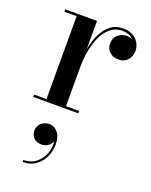

<svg xmlns="http://www.w3.org/2000/svg" viewBox="-147 -549 744 947"><g transform="rotate(20 225.0 -75.5)"><path d="M190.5 -217.5Q190.5 -264.5 198.2 -309.2Q206 -354 223 -390.2Q240 -426.5 267.2 -448Q294.5 -469.5 334 -469.5Q363.5 -469.5 384.5 -457.5Q405.5 -445.5 416.5 -426.2Q427.5 -407 427.5 -385Q427.5 -357 410 -337Q392.5 -317 363 -317Q332.5 -317 314.8 -334.2Q297 -351.5 297 -376.5Q297 -407.5 317 -424.2Q337 -441 362.5 -441Q380.5 -441 395 -433.2Q409.5 -425.5 418 -413Q426.5 -400.5 426.5 -385H414.5Q414.5 -404.5 404 -421Q393.5 -437.5 375.2 -447.2Q357 -457 332.5 -457Q298.5 -457 273.2 -437Q248 -417 231.2 -382.8Q214.5 -348.5 206.5 -305.5Q198.5 -262.5 198.5 -217.5ZM198.5 -460V-12.5H267.5V0H31.5V-12.5H96V-447.5H31.5V-460ZM91.5 319.5V309Q130 309 157.2 287.5Q184.5 266 196.8 231.2Q209 196.5 201.5 156.5H205Q206.5 167.5 199.2 179.2Q192 191 179 198.8Q166 206.5 149.5 206.5Q121 206.5 107 190.8Q93 175 93 153Q93 138 100.8 125.5Q108.5 113 122.5 105.8Q136.5 98.5 153 98.5Q179 98.5 197.2 120.8Q215.5 143 215.5 183.5Q215.5 218 201 249Q186.5 280 158.8 299.8Q131 319.5 91.5 319.5Z"/></g></svg>

Font: Bodoni Moda 18pt Medium
Style: Regular
Weight: 500
Designer: Owen Earl
Foundry: indestructible type
Version: Version 2.004